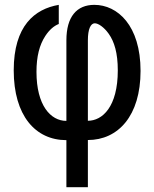

<svg xmlns="http://www.w3.org/2000/svg" viewBox="-20 -571 642 799"><path d="M256.3 208H345.7V11.7C471.2 11.7 564.9 -88.4 564.9 -275.9C564.9 -465.3 468.8 -550.8 372.6 -550.8C299.3 -550.8 256.3 -501.5 256.3 -403.3V-67.9C190.4 -67.9 131.8 -132.8 131.8 -272C131.8 -335.4 144 -384.3 168.9 -421.9C185.1 -446.3 203.6 -462.9 224.6 -471.2V-550.8C124.5 -533.7 37.1 -463.9 37.1 -278.3C37.1 -90.3 127 12.2 256.3 12.2ZM345.7 -68.4V-403.3C345.7 -450.2 357.4 -474.1 374.5 -474.1C388.7 -474.1 412.6 -458.5 432.6 -430.2C455.6 -397.5 470.2 -351.1 470.2 -278.3C470.2 -126 405.8 -68.4 345.7 -68.4Z"/></svg>

Font: Hack
Style: Regular
Weight: 400
Monospace: yes
Designer: Christopher Simpkins
Foundry: Christopher Simpkins
Version: Version 2.010